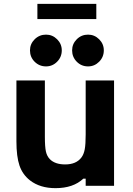

<svg xmlns="http://www.w3.org/2000/svg" viewBox="-20 -956 686 988"><path d="M172.4 -857.9V-936H475.6V-857.9ZM216.8 -614.3Q182.6 -614.3 158.4 -638.2Q134.3 -662.1 134.3 -696.8Q134.3 -730 158.4 -753.9Q182.6 -777.8 216.8 -777.8Q250 -777.8 273.9 -753.9Q297.9 -730 297.9 -696.8Q297.9 -662.6 273.9 -638.4Q250 -614.3 216.8 -614.3ZM433.1 -614.3Q398.9 -614.3 375 -638.4Q351.1 -662.6 351.1 -696.8Q351.1 -730 375 -753.9Q398.9 -777.8 433.1 -777.8Q466.3 -777.8 490.2 -753.9Q514.2 -730 514.2 -696.8Q514.2 -662.6 490.2 -638.4Q466.3 -614.3 433.1 -614.3ZM265.6 12.2Q186 12.2 134.3 -27.8Q96.2 -57.6 80.3 -104Q64.5 -150.4 64.5 -229V-542H210.9V-252.4Q210.9 -200.2 216.3 -176Q221.7 -151.9 236.8 -136.7Q263.2 -109.9 315.4 -109.9Q372.1 -109.9 398.9 -145.5Q411.1 -161.6 416 -187.5Q420.9 -213.4 420.9 -264.6V-542H566.9V0H420.9V-36.6H408.7Q356.9 12.2 265.6 12.2Z"/></svg>

Font: Acari Sans Neue Black
Style: Regular
Weight: 900
Designer: Alfredo Marco Pradil
Foundry: Alfredo Marco Pradil
Version: Version 1.045;June 16, 2019;FontCreator 11.5.0.2425 64-bit; 